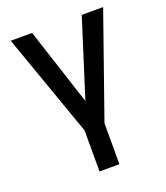

<svg xmlns="http://www.w3.org/2000/svg" viewBox="-138 -640 813 940"><g transform="rotate(-20 269.0 -170.0)"><path d="M28.4 -545.5 218 -9.2V204.5H321.7V-9.2L509.9 -545.5H398.4L271 -143.1L139.9 -545.5Z"/></g></svg>

Font: Magic Ui Pro Medium
Style: Regular
Weight: 500
Designer: Stefan Endress, Andreas Faust
Version: Version 1.000;FEAKit 1.0